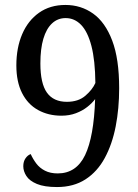

<svg xmlns="http://www.w3.org/2000/svg" viewBox="-20 -744 556 775"><path d="M210 11Q159 11 129 -1.5Q99 -14 86.5 -33.5Q74 -53 74 -73Q74 -92 83 -105Q92 -118 104 -122Q113 -102 126.5 -84Q140 -66 161.5 -55Q183 -44 213 -44Q288 -44 323.5 -118Q359 -192 364 -344Q352 -328 332.5 -312.5Q313 -297 286.5 -287Q260 -277 228 -277Q175 -277 133.5 -300Q92 -323 69 -368.5Q46 -414 46 -480Q46 -551 69.5 -606Q93 -661 137.5 -692.5Q182 -724 244 -724Q307 -724 356 -689Q405 -654 433 -580Q461 -506 461 -388Q461 -306 447 -234Q433 -162 403 -106.5Q373 -51 325 -20Q277 11 210 11ZM250 -333Q296 -333 324.5 -357.5Q353 -382 365 -409Q364 -501 349 -558.5Q334 -616 307.5 -643.5Q281 -671 245 -671Q213 -671 190 -649.5Q167 -628 155 -587.5Q143 -547 143 -488Q143 -407 169.5 -370Q196 -333 250 -333Z"/></svg>

Font: Noto Serif Khmer SemiCondensed
Style: Regular
Weight: 400
Width: 4
Designer: Danh Hong and the Monotype Design Team
Foundry: Monotype Imaging Inc.
Version: Version 2.004